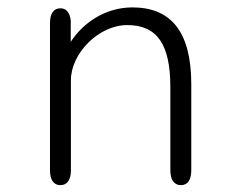

<svg xmlns="http://www.w3.org/2000/svg" viewBox="-20 -508 659 532"><path d="M481.5 5C500 5 510 -9.5 510 -36.5V-275C510 -422 452 -487.5 347 -487.5C272.5 -487.5 210.5 -445.5 176 -392V-450.5C174 -473 163.5 -485 147.5 -485C128.5 -485 118.5 -470.5 118.5 -444V-36.5C118.5 -9.5 128.5 5 147.5 5C166 5 176.5 -9.5 176.5 -36.5V-286C176.5 -360 253.5 -438.5 332.5 -438.5C416.5 -438.5 452 -383.5 452 -266.5V-36.5C452 -9.5 462.5 5 481.5 5Z"/></svg>

Font: RTM Light Light
Style: Regular
Weight: 300
Designer: after Tyler Finck
Foundry: An Endless Supply
Version: Version 1.000;Glyphs 3.2.1 (3258)